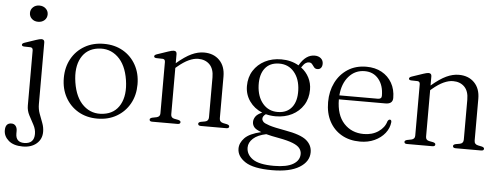

<svg xmlns="http://www.w3.org/2000/svg" viewBox="-74 -843 3249 1243"><g transform="rotate(5 1550.5 -221.0)"><path d="M135.5 -580Q111 -580 94.8 -595Q78.5 -610 78.5 -633Q78.5 -655.5 94.8 -670.5Q111 -685.5 135.5 -685.5Q161 -685.5 177.2 -670.2Q193.5 -655 193.5 -633Q193.5 -610 177.2 -595Q161 -580 135.5 -580ZM187.5 -49.5Q187.5 -17 198.2 12.2Q209 41.5 219.8 69.8Q230.5 98 230.5 127Q230.5 174.5 196.5 203.8Q162.5 233 107 233Q47 233 14.8 205Q-17.5 177 -17.5 138.5Q-17.5 91 22 91Q39 91 49 103.2Q59 115.5 59 135.5V153Q59 209.5 115 209.5Q179 208.5 179 145.5Q179 115 163.5 86.5Q148 58 132.5 28.5Q117 -1 117 -34V-392Q117 -410.5 101 -411.5L59.5 -412.5Q44.5 -413.5 44.5 -423Q44.5 -432 61 -437.5L133.5 -462Q157 -470 168 -470Q187.5 -470 187.5 -450Z M574 -475Q644 -475 697.8 -444Q751.5 -413 782 -358Q812.5 -303 812.5 -232Q812.5 -161.5 782 -106.8Q751.5 -52 697.2 -20.5Q643 11 572 11Q502 11 448.2 -20.2Q394.5 -51.5 364 -106.5Q333.5 -161.5 333.5 -232.5Q333.5 -303 364 -357.8Q394.5 -412.5 448.8 -443.8Q503 -475 574 -475ZM609 -23.5Q682.5 -33 716.5 -95Q750.5 -157 735.5 -254Q720 -353 666 -402Q612 -451 537 -441Q463.5 -431 429.5 -369.2Q395.5 -307.5 410.5 -210.5Q426 -111 480 -62Q534 -13 609 -23.5Z M1047 -450V-390.5Q1101.5 -437 1143 -456.2Q1184.5 -475.5 1224 -475.5Q1286.5 -475.5 1324.5 -437Q1362.5 -398.5 1362.5 -331.5V-60.5Q1362.5 -36 1387 -31L1411.5 -26Q1427.5 -22 1427.5 -12.5Q1427.5 0 1409.5 0H1244.5Q1226 0 1226 -13Q1226 -22.5 1241.5 -26.5L1269 -31.5Q1292 -36 1292 -60.5V-320Q1292 -375.5 1264 -403.5Q1236 -431.5 1190 -431.5Q1162 -431.5 1129 -416.5Q1096 -401.5 1057 -368.5L1047 -360V-58Q1047 -36 1069 -31.5L1095 -26.5Q1111 -22.5 1111 -13Q1111 0 1092.5 0H928Q910.5 0 910.5 -12.5Q910.5 -22 926.5 -26L954 -31.5Q976.5 -36.5 976.5 -58V-392Q976.5 -410.5 960.5 -411.5L919 -412.5Q904 -413.5 904 -423Q904 -432 920.5 -437.5L993 -462Q1016.5 -470 1027.5 -470Q1047 -470 1047 -450Z M1790 -19Q1891.5 -1.5 1929.5 29.8Q1967.5 61 1967.5 108Q1967.5 168.5 1905.2 206.8Q1843 245 1727.5 245Q1607 245 1553.5 210Q1500 175 1500 124.5Q1500 87.5 1531 55.2Q1562 23 1637.5 5.5Q1601.5 -7.5 1590 -22.2Q1578.5 -37 1578.5 -55.5Q1578.5 -73.5 1590.2 -90.8Q1602 -108 1632.5 -120.5Q1580.5 -142 1549.8 -185.5Q1519 -229 1519 -284Q1519 -341 1546.2 -384Q1573.5 -427 1620.2 -451Q1667 -475 1726.5 -475Q1790 -475 1840 -446L1842 -449.5Q1882 -518 1939 -518Q1964 -518 1979.5 -504.8Q1995 -491.5 1995 -470Q1995 -453 1986.8 -442.8Q1978.5 -432.5 1964 -432.5Q1949.5 -432.5 1942 -442Q1934.5 -451.5 1927.2 -461.2Q1920 -471 1906 -471Q1894.5 -471 1883.8 -463.8Q1873 -456.5 1858 -434Q1891 -409.5 1909.5 -373.5Q1928 -337.5 1928 -295Q1928 -238 1900.8 -195Q1873.5 -152 1826.8 -128.2Q1780 -104.5 1720.5 -104.5Q1687 -104.5 1657 -112.5Q1637 -99 1637 -81.5Q1637 -71.5 1645.5 -62Q1654 -52.5 1686.5 -42Q1719 -31.5 1790 -19ZM1713.5 -446.5Q1654 -445.5 1622.8 -405.5Q1591.5 -365.5 1594 -295Q1597 -221.5 1634.8 -177Q1672.5 -132.5 1733.5 -133.5Q1792.5 -134.5 1823.8 -174.5Q1855 -214.5 1852.5 -285Q1850 -358.5 1812.2 -403Q1774.5 -447.5 1713.5 -446.5ZM1558 112.5Q1558 157.5 1599.2 186.8Q1640.5 216 1738 216Q1821 216 1862.5 191.2Q1904 166.5 1904 124.5Q1904 104.5 1891.2 87.8Q1878.5 71 1845.8 57.8Q1813 44.5 1752.5 33.5Q1704 25 1671 16Q1615 27.5 1586.5 53.8Q1558 80 1558 112.5Z M2469.5 -289Q2469.5 -249.5 2422 -249.5H2119.5Q2120 -148 2170 -94Q2220 -40 2299 -40Q2354 -40 2393.8 -67Q2433.5 -94 2445 -135Q2451.5 -147.5 2459.5 -147.5Q2471 -147.5 2470.5 -132Q2466.5 -92.5 2440.8 -60Q2415 -27.5 2373.2 -8.2Q2331.5 11 2279.5 11Q2210.5 11 2159.2 -18.5Q2108 -48 2079.8 -101Q2051.5 -154 2051.5 -226Q2051.5 -296.5 2079.5 -353Q2107.5 -409.5 2158.8 -442.5Q2210 -475.5 2279.5 -475.5Q2336 -475.5 2378.8 -452Q2421.5 -428.5 2445.5 -386.5Q2469.5 -344.5 2469.5 -289ZM2271 -446Q2208.5 -446 2167.5 -399.2Q2126.5 -352.5 2120.5 -275.5H2370.5Q2395 -275.5 2395 -296.5Q2395 -364 2361.2 -405Q2327.5 -446 2271 -446Z M2703 -450V-390.5Q2757.5 -437 2799 -456.2Q2840.5 -475.5 2880 -475.5Q2942.5 -475.5 2980.5 -437Q3018.5 -398.5 3018.5 -331.5V-60.5Q3018.5 -36 3043 -31L3067.5 -26Q3083.5 -22 3083.5 -12.5Q3083.5 0 3065.5 0H2900.5Q2882 0 2882 -13Q2882 -22.5 2897.5 -26.5L2925 -31.5Q2948 -36 2948 -60.5V-320Q2948 -375.5 2920 -403.5Q2892 -431.5 2846 -431.5Q2818 -431.5 2785 -416.5Q2752 -401.5 2713 -368.5L2703 -360V-58Q2703 -36 2725 -31.5L2751 -26.5Q2767 -22.5 2767 -13Q2767 0 2748.5 0H2584Q2566.5 0 2566.5 -12.5Q2566.5 -22 2582.5 -26L2610 -31.5Q2632.5 -36.5 2632.5 -58V-392Q2632.5 -410.5 2616.5 -411.5L2575 -412.5Q2560 -413.5 2560 -423Q2560 -432 2576.5 -437.5L2649 -462Q2672.5 -470 2683.5 -470Q2703 -470 2703 -450Z"/></g></svg>

Font: Fraunces 9pt Light
Style: Regular
Weight: 300
Version: Version 1.000;[0bf87f6ff]